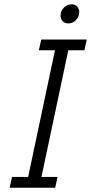

<svg xmlns="http://www.w3.org/2000/svg" viewBox="-20 -874 424 894"><path d="M25 0 36 -50H111L236 -640H161L172 -690H384L373 -640H298L173 -50H248L237 0ZM262 -802Q262 -822 277 -838Q292 -854 313 -854Q330 -854 339.5 -843.5Q349 -833 349 -817Q349 -797 334 -781Q319 -765 298 -765Q281 -765 271.5 -775.5Q262 -786 262 -802Z"/></svg>

Font: Radio Canada Condensed Light
Style: Italic
Weight: 300
Width: 3
Italic angle: -12°
Designer: Charles Daoud, Etienne Aubert Bonn, Alexandre Saumier Demers, Jacques Le Bailly
Foundry: Radio-Canada
Version: Version 2.104; ttfautohint (v1.8.4.7-5d5b);gftools[0.9.28.de